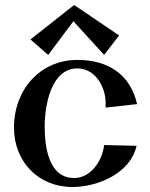

<svg xmlns="http://www.w3.org/2000/svg" viewBox="-20 -729 599 769"><path d="M529 -312C502 -432 412 -489 290 -489C140 -489 36 -369 36 -218C36 -82 133 20 270 20C373 20 503 -36 527 -145L397 -148C391 -89 346 -16 277 -16C173 -16 159 -145 159 -222C159 -306 184 -455 290 -455C362 -455 403 -380 403 -318C403 -311 403 -305 403 -298L529 -312ZM277 -709 102 -571 173 -509 274 -644 397 -509 457 -587Z"/></svg>

Font: Original Surfer
Style: Regular
Weight: 400
Designer: Astigmatic (AOETI)
Foundry: Astigmatic (AOETI)
Version: Version 1.001